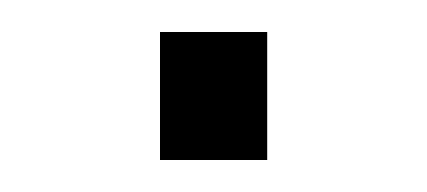

<svg xmlns="http://www.w3.org/2000/svg" viewBox="-20 -390 267 120"><path d="M80 -290V-370H147V-290Z"/></svg>

Font: Cairo Play Light
Style: Regular
Weight: 300
Version: Version 3.119